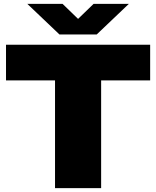

<svg xmlns="http://www.w3.org/2000/svg" viewBox="-20 -971 806 991"><path d="M264 0V-556H11V-740H755V-556H502V0ZM287 -793 121 -951H303L383 -873.5L463 -951H645L479 -793Z"/></svg>

Font: Encode Sans Exp Black
Style: Regular
Weight: 900
Width: 7
Designer: Multiple Designers
Foundry: Impallari Type
Version: Version 3.002; ttfautohint (v1.8.3) -l 8 -r 50 -G 200 -x 14 